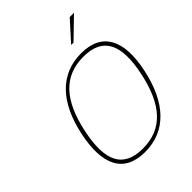

<svg xmlns="http://www.w3.org/2000/svg" viewBox="-247 -1009 1147 1147"><g transform="rotate(-45 326.5 -435.5)"><path d="M298 9C120 9 59 -116 106 -338C152 -554 266 -679 444 -679C621 -679 684 -554 638 -338C591 -116 475 9 298 9ZM132 -335C87 -123 137 -15 303 -15C469 -15 565 -124 610 -335C655 -546 605 -655 439 -655C273 -655 177 -547 132 -335ZM437 -756H457L585 -880H549Z"/></g></svg>

Font: LT Wave Mono Thin
Style: Italic
Weight: 100
Designer: Daniel Lyons
Version: Version 2.5 (Glyphs App)